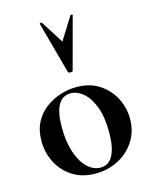

<svg xmlns="http://www.w3.org/2000/svg" viewBox="-112 -805 714 893"><g transform="rotate(-15 244.5 -358.5)"><path d="M237 13Q174 13 128 -16Q82 -45 57 -93.5Q32 -142 32 -198Q32 -250 52 -288Q72 -326 105 -350.5Q138 -375 177 -387Q216 -399 254 -399Q318 -399 363.5 -369Q409 -339 433 -292Q457 -245 457 -192Q457 -131 426.5 -84.5Q396 -38 346 -12.5Q296 13 237 13ZM267 -8Q307 -8 327 -47Q347 -86 347 -157Q347 -230 328.5 -279Q310 -328 281 -353Q252 -378 220 -378Q181 -378 160.5 -343Q140 -308 140 -235Q140 -167 157 -115.5Q174 -64 203 -36Q232 -8 267 -8ZM166 -726Q165 -729 170.5 -730Q176 -731 177 -729L246 -620L314 -729Q316 -731 321 -730Q326 -729 324 -726L257 -477Q256 -472 246 -472Q236 -472 234 -477Z"/></g></svg>

Font: Cormorant
Style: Bold
Weight: 700
Designer: Christian Thalmann (Catharsis Fonts)
Foundry: Catharsis Fonts
Version: Version 4.000